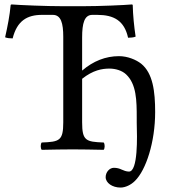

<svg xmlns="http://www.w3.org/2000/svg" viewBox="-20 -673 764 865"><path d="M350 -122V-318C399 -357 440 -364 473 -364C501 -364 530 -355 548 -338C595 -294 596 -220 596 -142C596 -137 596 -129 596 -120C598 -55 602 100 561 100C549 100 537 95 528 91C518 86 506 83 493 83C473 83 456 103 456 125C456 151 486 172 523 172C545 172 570 160 588 142C638 93 679 -33 679 -168C679 -261 669 -343 616 -386C593 -404 555 -420 516 -420C456 -420 400 -398 350 -355V-504C350 -568 360 -606 396 -606H418C493 -606 540 -580 557 -503C568 -503 582 -504 591 -508C584 -554 579 -605 578 -650C578 -651 576 -653 575 -653C541 -650 430 -645 351 -645H265C188 -645 70 -650 32 -653C30 -653 28 -651 28 -650C24 -605 14 -553 3 -505C13 -501 25 -500 37 -500C57 -580 103 -606 169 -606H218C255 -606 265 -568 265 -507V-122C265 -39 248 -34 168 -31C162 -25 162 -4 168 2C217 1 268 0 308 0C346 0 397 1 447 2C453 -4 453 -25 447 -31C367 -34 350 -39 350 -122Z"/></svg>

Font: Libertinus Serif
Style: Regular
Weight: 400
Designer: Philipp H. Poll, Khaled Hosny
Foundry: Caleb Maclennan
Version: Version 7.050;RELEASE